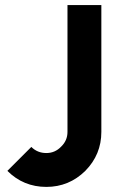

<svg xmlns="http://www.w3.org/2000/svg" viewBox="-20 -720 481 754"><path d="M245 -700V-202Q245 -168 220 -144Q196 -119 162 -119Q127 -119 103 -143L9 -49Q72 14 162 14Q251 14 315 -49Q378 -113 378 -202V-700Z"/></svg>

Font: Unageo
Style: Bold
Weight: 700
Designer: Richard Sepsi
Foundry: Richard Sepsi
Version: Version 2.000